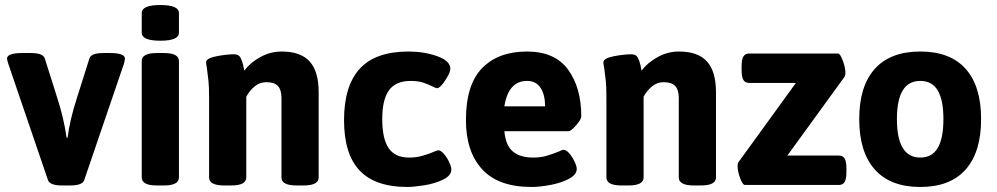

<svg xmlns="http://www.w3.org/2000/svg" viewBox="-20 -736 3966 764"><path d="M171 -19 12 -485Q8 -499 8 -503Q8 -525 69 -525H102Q151 -525 158 -504L208 -346Q234 -266 245 -188H249Q258 -260 286 -346L336 -504Q343 -525 392 -525H417Q477 -525 477 -503Q477 -496 474 -485L315 -19Q308 2 259 2H227Q179 2 171 -19Z M544 -30V-493Q544 -525 604 -525H632Q692 -525 692 -493V-30Q692 2 632 2H604Q544 2 544 -30ZM544 -606V-684Q544 -716 618 -716Q692 -716 692 -684V-606Q692 -574 618 -574Q544 -574 544 -606Z M812 -30V-347Q812 -391 809.5 -414.5Q807 -438 803 -467Q800 -481 800 -488Q800 -504 840.5 -512Q881 -520 912 -520Q930 -520 937 -506.5Q944 -493 947.5 -477Q951 -461 952 -455Q976 -487 1016 -509Q1056 -531 1101 -531Q1176 -531 1212 -491.5Q1248 -452 1248 -369V-30Q1248 2 1188 2H1160Q1100 2 1100 -30V-347Q1100 -378 1086 -393.5Q1072 -409 1040 -409Q1013 -409 992.5 -391.5Q972 -374 960 -351V-30Q960 2 900 2H872Q812 2 812 -30Z M1349 -258Q1349 -394 1411.5 -462.5Q1474 -531 1606 -531Q1667 -531 1719.5 -512.5Q1772 -494 1772 -462Q1772 -447 1751.5 -416Q1731 -385 1719 -385Q1715 -385 1701 -392Q1681 -402 1661.5 -408Q1642 -414 1614 -414Q1555 -414 1528 -377Q1501 -340 1501 -262Q1501 -184 1526.5 -146.5Q1552 -109 1608 -109Q1634 -109 1654.5 -114.5Q1675 -120 1688.5 -125Q1702 -130 1706 -132Q1722 -138 1724 -138Q1734 -138 1746.5 -123.5Q1759 -109 1767.5 -90.5Q1776 -72 1776 -62Q1776 -37 1742.5 -21Q1709 -5 1667 1.5Q1625 8 1601 8Q1473 8 1411 -57.5Q1349 -123 1349 -258Z M1834 -258Q1834 -399 1898.5 -465Q1963 -531 2077 -531Q2188 -531 2240.5 -459Q2293 -387 2293 -273Q2293 -261 2272.5 -237.5Q2252 -214 2242 -214H1987Q1992 -157 2021 -133Q2050 -109 2102 -109Q2130 -109 2153 -115.5Q2176 -122 2201 -132Q2217 -140 2223 -140Q2233 -140 2245.5 -125.5Q2258 -111 2266.5 -92.5Q2275 -74 2275 -64Q2275 -41 2244 -24.5Q2213 -8 2170 0Q2127 8 2095 8Q1963 8 1898.5 -62.5Q1834 -133 1834 -258ZM2149 -313Q2149 -359 2131 -386.5Q2113 -414 2077 -414Q2003 -414 1987 -313Z M2393 -30V-347Q2393 -391 2390.5 -414.5Q2388 -438 2384 -467Q2381 -481 2381 -488Q2381 -504 2421.5 -512Q2462 -520 2493 -520Q2511 -520 2518 -506.5Q2525 -493 2528.5 -477Q2532 -461 2533 -455Q2557 -487 2597 -509Q2637 -531 2682 -531Q2757 -531 2793 -491.5Q2829 -452 2829 -369V-30Q2829 2 2769 2H2741Q2681 2 2681 -30V-347Q2681 -378 2667 -393.5Q2653 -409 2621 -409Q2594 -409 2573.5 -391.5Q2553 -374 2541 -351V-30Q2541 2 2481 2H2453Q2393 2 2393 -30Z M2915 -76Q2915 -86 2918 -90L3147 -406H2961Q2945 -406 2938 -418Q2931 -430 2931 -456V-473Q2931 -499 2938 -511Q2945 -523 2961 -523H3315Q3323 -523 3333.5 -495Q3344 -467 3344 -446Q3344 -436 3341 -431L3113 -117H3318Q3334 -117 3341 -105Q3348 -93 3348 -67V-50Q3348 -24 3341 -12Q3334 0 3318 0H2944Q2935 0 2925 -27.5Q2915 -55 2915 -76Z M3399 -262Q3399 -393 3461 -462Q3523 -531 3642 -531Q3761 -531 3822.5 -462Q3884 -393 3884 -262Q3884 -131 3822.5 -61.5Q3761 8 3642 8Q3523 8 3461 -61.5Q3399 -131 3399 -262ZM3734 -262Q3734 -338 3711.5 -376Q3689 -414 3642 -414Q3595 -414 3572 -376Q3549 -338 3549 -262Q3549 -109 3642 -109Q3689 -109 3711.5 -147.5Q3734 -186 3734 -262Z"/></svg>

Font: Asap-Bold
Style: Bold
Weight: 700
Designer: Pablo Cosgaya
Foundry: Omnibus-Type
Version: Version 2.000; ttfautohint (v1.8)